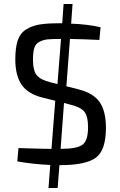

<svg xmlns="http://www.w3.org/2000/svg" viewBox="-20 -819 604 966"><path d="M314 -385 373 -370Q450 -351 481.5 -305Q513 -259 513 -176Q513 -62 461.5 -25Q410 12 281 12H279L270 127H224L233 11Q144 7 67 -7L73 -74Q105 -73 142 -72Q179 -71 200.5 -70.5Q222 -70 239 -70L258 -312L194 -328Q121 -346 89 -392.5Q57 -439 57 -520Q57 -580 69.5 -616.5Q82 -653 112.5 -671.5Q143 -690 180.5 -696Q218 -702 281 -702H293L300 -799H345L338 -700Q421 -697 486 -682L480 -618Q399 -622 332 -623ZM146 -518Q146 -463 165.5 -440Q185 -417 234 -405L269 -396L287 -623H285Q241 -623 220 -621Q199 -619 179 -609Q159 -599 152.5 -577.5Q146 -556 146 -518ZM302 -301 285 -70Q366 -70 394.5 -90.5Q423 -111 423 -178Q423 -235 404 -257.5Q385 -280 336 -292Z"/></svg>

Font: Exo 2
Style: Regular
Weight: 400
Designer: Natanael Gama
Version: Version 1.001;PS 001.001;hotconv 1.0.70;makeotf.lib2.5.58329